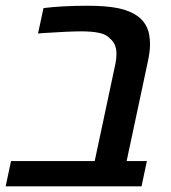

<svg xmlns="http://www.w3.org/2000/svg" viewBox="-42 -661 608 681"><path d="M-2.9 -89.8H293.9L367.2 -434.1Q371.1 -451.7 371.1 -469.7Q371.1 -505.4 348.6 -523.9Q335.4 -539.1 309.6 -544.4Q283.7 -549.8 247.1 -549.8Q202.6 -549.8 107.4 -543.5L92.8 -542L112.3 -632.3Q178.2 -640.6 269 -640.6Q335.4 -640.6 377.9 -631.8Q420.4 -623 449.7 -601.1Q478 -579.1 486.8 -540.5Q490.2 -520 490.2 -504.9Q490.2 -477.5 481.4 -438L407.2 -89.8H479L460 0H-22Z"/></svg>

Font: Viking Open Sans Light
Style: Bold Italic
Weight: 600
Italic angle: -12°
Foundry: Ascender Corporation
Version: Version 2.000